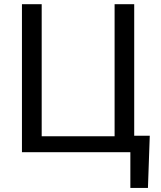

<svg xmlns="http://www.w3.org/2000/svg" viewBox="-20 -731 771 922"><path d="M699.2 -79.1 690.4 171.4H606V0H536.1V-79.1ZM85.4 0V-710.9H180.2V-76.7H530.3V-710.9H624.5V0Z"/></svg>

Font: RobotoDEMO
Style: Regular
Weight: 400
Designer: Christian Robertson
Foundry: Google
Version: Version 2.136